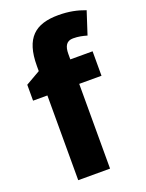

<svg xmlns="http://www.w3.org/2000/svg" viewBox="-144 -836 689 907"><g transform="rotate(-20 200.0 -382.5)"><path d="M360 -426V-549H248V-576C248 -616 261 -638 294 -638C321 -638 342 -633 363 -627L400 -741C360 -756 319 -765 266 -765C150 -765 89 -715 89 -574V-548L16 -506V-426H88V0H248V-426Z"/></g></svg>

Font: Noto Sans Gujarati UI SemiCondensed ExtraBold
Style: Regular
Weight: 800
Width: 4
Designer: Jelle Bosma - Monotype Design Team, Universal Thirst
Foundry: Monotype Imaging Inc.
Version: Version 2.106